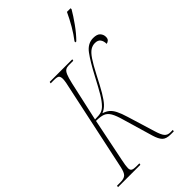

<svg xmlns="http://www.w3.org/2000/svg" viewBox="-297 -1024 1117 1117"><g transform="rotate(-45 261.5 -465.5)"><path d="M-23 0 -21 -10H7Q36 -10 49.5 -22Q63 -34 71 -72L187 -616Q194 -646 195 -658Q196 -670 196 -671Q196 -689 189 -696.5Q182 -704 156 -704H127L129 -714H315L313 -704H276Q261 -704 250.5 -698Q240 -692 232 -673.5Q224 -655 215 -616L161 -373Q197 -373 213 -378.5Q229 -384 243 -398Q264 -419 284.5 -453.5Q305 -488 338 -551Q380 -631 411.5 -673.5Q443 -716 488 -716Q520 -716 533 -701.5Q546 -687 546 -668Q546 -652 538 -645Q530 -638 520 -636Q520 -659 509.5 -673.5Q499 -688 475 -688Q455 -688 437.5 -677Q420 -666 400 -636.5Q380 -607 351 -551Q320 -490 298.5 -453.5Q277 -417 259 -397.5Q241 -378 217 -368Q240 -361 255 -348.5Q270 -336 282 -312.5Q294 -289 306 -249L358 -79Q370 -39 382.5 -24.5Q395 -10 417 -10H438L436 0H411Q374 0 358 -16.5Q342 -33 331 -70L277 -254Q264 -301 250.5 -324Q237 -347 216.5 -355Q196 -363 159 -363L105 -98Q96 -55 96 -38Q96 -21 105.5 -15.5Q115 -10 136 -10H163L161 0ZM398 -779Q423 -811 446 -850.5Q469 -890 488 -931H518V-923Q499 -890 468 -846.5Q437 -803 405 -771H397Z"/></g></svg>

Font: Noto Serif Display ExtraCondensed Thin
Style: Italic
Weight: 100
Width: 2
Italic angle: -12°
Designer: Monotype Design Team
Foundry: Monotype Imaging Inc.
Version: Version 2.009